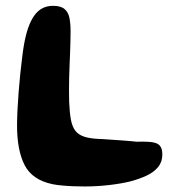

<svg xmlns="http://www.w3.org/2000/svg" viewBox="-20 -628 618 676"><path d="M165 20.5Q93.5 5.5 66.8 -46.5Q40 -98.5 40 -186Q40 -210 41.5 -240Q43 -270 45.5 -302.5Q48 -335 51.2 -366.2Q54.5 -397.5 57.8 -424Q61 -450.5 64 -468Q76 -538.5 100.5 -573Q125 -607.5 166.5 -607.5Q194 -607.5 207.2 -596.2Q220.5 -585 224.5 -564.8Q228.5 -544.5 228.5 -517Q228.5 -502.5 228 -483.5Q227.5 -464.5 226.8 -443.2Q226 -422 225 -399.2Q224 -376.5 223.5 -354Q223 -331.5 223 -310Q223 -288.5 223.5 -269.5Q225 -232.5 229.5 -207.5Q234 -182.5 245.2 -167.8Q256.5 -153 278.2 -146.2Q300 -139.5 335 -138.5Q373 -136 406.5 -133.8Q440 -131.5 461 -129Q487 -130 505.5 -128.5Q524 -127 534 -122Q543 -117 547.2 -108Q551.5 -99 551.5 -83.5Q551.5 -58 536.8 -40Q522 -22 496.8 -10Q471.5 2 439.5 10.5Q407.5 18.5 364.5 23.5Q321.5 28.5 278.5 28.5Q260.5 28.5 239.5 27.8Q218.5 27 199.2 25.2Q180 23.5 165 20.5Z"/></svg>

Font: Gluten Thin Medium
Style: Regular
Weight: 500
Version: Version 1.300